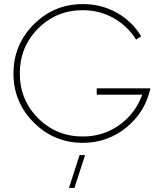

<svg xmlns="http://www.w3.org/2000/svg" viewBox="-20 -690 799 941"><path d="M386 -670Q477 -670 552 -628Q627 -586 672 -512L647 -496Q605 -563 536.5 -601.5Q468 -640 386 -640Q256 -640 166.5 -550Q77 -460 77 -330Q77 -201 166.5 -111Q256 -21 386 -21Q486 -21 565 -77.5Q644 -134 677 -226H454V-257H717Q692 -141 599.5 -65.5Q507 10 386 10Q245 10 145.5 -89.5Q46 -189 46 -330Q46 -471 145.5 -570.5Q245 -670 386 -670ZM318 231 370 70H397L345 231Z"/></svg>

Font: Human Sans ExtraLight
Style: Regular
Weight: 200
Designer: Tim Radville
Foundry: Continuum
Version: Version 1.000;FEAKit 1.0